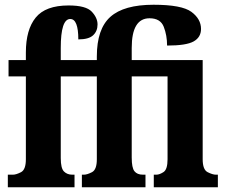

<svg xmlns="http://www.w3.org/2000/svg" viewBox="-20 -789 954 809"><path d="M13 0H294V-53H284Q263 -53 249.5 -66.5Q236 -80 236 -123V-467H388V-118Q388 -74 367.5 -63.5Q347 -53 334 -53H325V0H593V-53H582Q558 -53 546.5 -67.5Q535 -82 535 -125V-467H686V-118Q686 -75 669 -64Q652 -53 639 -53H628V0H898V-53H889Q876 -53 855 -63.5Q834 -74 834 -118V-536H535V-587Q535 -712 610 -712Q656 -712 670 -676Q684 -640 684 -597Q765 -597 796 -614.5Q827 -632 827 -667Q827 -709 786.5 -739Q746 -769 627 -769Q502 -769 445 -718Q388 -667 388 -551V-536H236V-587Q236 -709 276 -709Q310 -709 310 -623Q354 -623 372.5 -640.5Q391 -658 391 -686Q391 -714 366.5 -740Q342 -766 269 -766Q172 -766 130.5 -715Q89 -664 89 -568V-536H16V-467H89V-118Q89 -74 68.5 -63.5Q48 -53 35 -53H13Z"/></svg>

Font: Noto Serif ExtraCondensed Extra
Style: Regular
Weight: 800
Width: 3
Designer: Monotype Design Team
Foundry: Monotype Imaging Inc.
Version: Version 1.002